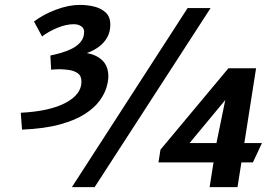

<svg xmlns="http://www.w3.org/2000/svg" viewBox="-20 -765 1122 785"><path d="M747 -732H841L367 0H274ZM65 -304Q183 -310 248 -344.5Q313 -379 313 -431Q313 -455 298 -465.5Q283 -476 261.5 -479Q240 -482 222 -482Q208 -482 198.5 -481Q189 -480 189 -480L186 -538Q205 -542 228.5 -548.5Q252 -555 274 -566Q296 -577 310 -594Q324 -611 324 -635Q324 -650 311.5 -658Q299 -666 282 -666Q250 -666 214 -651Q178 -636 152 -616L119 -677Q157 -706 209 -725.5Q261 -745 307 -745Q337 -745 365.5 -738Q394 -731 412.5 -713.5Q431 -696 431 -664Q431 -635 418.5 -612.5Q406 -590 384.5 -574Q363 -558 335 -548Q375 -541 399 -517.5Q423 -494 423 -452Q423 -434 415.5 -408Q408 -382 387.5 -353.5Q367 -325 328 -299.5Q289 -274 226 -256.5Q163 -239 70 -235ZM853 -101H628L636 -153L914 -486H1027L979 -180H1051L1014 -101H967L951 0H837ZM901 -356 755 -180H865Z"/></svg>

Font: Rosario Light
Style: Bold Italic
Weight: 700
Italic angle: -8.05°
Version: Version 1.101; ttfautohint (v1.8.1.43-b0c9)